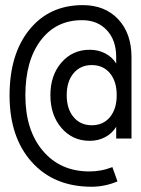

<svg xmlns="http://www.w3.org/2000/svg" viewBox="-20 -585 540 735"><path d="M426.8 -220.7Q426.8 -273.4 400.9 -304.7Q375 -335.9 331.1 -335.9Q288.1 -335.9 261.7 -304.7Q235.4 -273.4 235.4 -220.7Q235.4 -168 261.7 -136.7Q288.1 -105.5 331.1 -105.5Q375 -105.5 400.9 -136.7Q426.8 -168 426.8 -220.7ZM483.4 -54.7H424.8V-99.6Q409.2 -74.2 382.8 -60.1Q356.4 -45.9 323.2 -45.9Q257.8 -45.9 215.3 -95.2Q172.9 -144.5 172.9 -220.7Q172.9 -296.9 215.3 -345.7Q257.8 -394.5 323.2 -394.5Q356.4 -394.5 383.3 -380.4Q410.2 -366.2 424.8 -341.8V-367.2Q424.8 -430.7 389.2 -469.2Q353.5 -507.8 293.9 -507.8Q194.3 -507.8 135.7 -430.2Q77.1 -352.5 77.1 -219.7Q77.1 -86.9 144 -7.8Q210.9 71.3 322.3 71.3Q343.8 71.3 365.7 67.4Q387.7 63.5 410.2 54.7L429.7 109.4Q404.3 120.1 379.4 125Q354.5 129.9 331.1 129.9Q186.5 129.9 101.6 35.2Q16.6 -59.6 16.6 -219.7Q16.6 -377.9 92.8 -471.7Q168.9 -565.4 296.9 -565.4Q381.8 -565.4 432.6 -511.2Q483.4 -457 483.4 -366.2Z"/></svg>

Font: BabelStone Irk Bitig Colour
Style: Regular
Weight: 400
Designer: Andrew West
Foundry: BabelStone
Version: Version 1.03 June 7, 2023